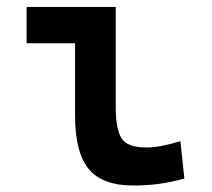

<svg xmlns="http://www.w3.org/2000/svg" viewBox="-20 -538 626 567"><path d="M373 9.8Q282.2 9.8 241.9 -39.1Q201.7 -87.9 201.7 -195.3V-410.2H58.6V-517.6H321.8V-219.7Q321.8 -158.2 338.4 -130.4Q355 -102.5 412.1 -102.5Q452.1 -102.5 512.7 -121.1L524.4 -10.7Q485.4 0 449.7 4.9Q414.1 9.8 373 9.8Z"/></svg>

Font: Caskaydia Cove SemiBold
Style: Regular
Weight: 600
Monospace: yes
Designer: Aaron Bell
Foundry: Saja Typeworks
Version: Version 4.300; ttfautohint (v1.8.3)